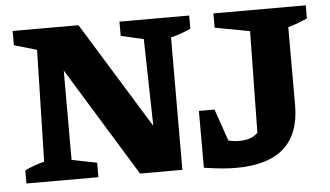

<svg xmlns="http://www.w3.org/2000/svg" viewBox="-49 -753 1451 845"><g transform="rotate(-5 676.5 -331.0)"><path d="M506 -674H814V-616Q793 -606 772 -598.5Q751 -591 726 -585L725 0H538L205 -543L243 -554V-86L354 -64V0H36V-58Q57 -68 78 -75.5Q99 -83 122 -89L134 -582L34 -611V-674H325L652 -143L616 -132L606 -588L506 -611ZM820 -1 836 -149Q879 -128 916.5 -116.5Q954 -105 984 -105Q1009 -105 1028 -110.5Q1047 -116 1061 -127.5Q1075 -139 1086 -157L1067 -65L1075 -582L921 -611V-674H1329V-616Q1310 -608 1288.5 -599.5Q1267 -591 1244 -585V-241Q1244 12 962 12Q929 12 894 8.5Q859 5 820 -1ZM820 -1V-252H889L976 -1Z"/></g></svg>

Font: Piazzolla Thin Black
Style: Regular
Weight: 900
Version: Version 2.005